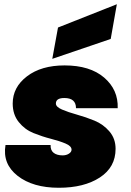

<svg xmlns="http://www.w3.org/2000/svg" viewBox="-20 -880 619 907"><path d="M526 -177Q526 -90 451.5 -41.5Q377 7 258 7Q135 7 63 -49.5Q-9 -106 6 -195H219Q218 -170 233.5 -158Q249 -146 276 -146Q293 -146 305.5 -154Q318 -162 318 -173Q318 -190 289.5 -202Q261 -214 220 -224.5Q179 -235 138 -251.5Q97 -268 68.5 -303.5Q40 -339 40 -391Q40 -468 107.5 -519.5Q175 -571 285 -571Q405 -571 472 -513.5Q539 -456 536 -369H339Q339 -417 284 -417Q244 -417 244 -391Q244 -375 273 -362.5Q302 -350 343.5 -338.5Q385 -327 426.5 -310Q468 -293 497 -259Q526 -225 526 -177ZM254 -750 532 -860 503 -696 227 -602Z"/></svg>

Font: Poppins Black
Style: Italic
Weight: 900
Italic angle: -10°
Designer: Ninad Kale (Devanagari), Jonny Pinhorn (Latin)
Foundry: Indian Type Foundry
Version: Version 3.200;PS 1.000;hotconv 16.6.54;makeotf.lib2.5.65590